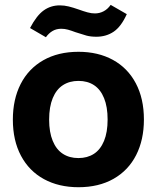

<svg xmlns="http://www.w3.org/2000/svg" viewBox="-20 -758 643 787"><path d="M32.7 -267.7Q32.7 -350.7 64.6 -413.5Q96.6 -476.3 157.4 -511Q218.3 -545.7 301.7 -545.7Q382 -545.7 442.7 -512.6Q503.4 -479.4 536.6 -416.8Q569.9 -354.1 569.9 -268Q569.9 -185 538.1 -122.4Q506.3 -59.7 445.6 -25.1Q384.9 9.4 301.7 9.4Q221.1 9.4 160.3 -23.7Q99.4 -56.9 66.1 -119.4Q32.7 -181.9 32.7 -267.7ZM421.1 -268Q421.1 -319.9 406.6 -355.6Q392.1 -391.3 365.4 -408.9Q338.7 -426.4 301.7 -426.4Q265 -426.4 238 -409Q211 -391.6 196.2 -355.9Q181.4 -320.1 181.4 -267.7Q181.4 -216.1 196.1 -180.6Q210.7 -145 237.6 -127.6Q264.4 -110.1 301.4 -110.1Q338.1 -110.1 364.9 -127.4Q391.6 -144.7 406.4 -180.3Q421.1 -215.9 421.1 -268ZM289.6 -626Q272.7 -632.4 258.9 -636.3Q245.1 -640.1 231.4 -640.1Q211 -640.1 195.6 -631.1Q180.1 -622.1 168.1 -605.4L103.1 -643.1Q130 -694.4 159 -715.2Q188 -736 224.9 -736Q243.6 -736 261.3 -731.6Q279 -727.3 303.6 -718.7Q321.6 -712.1 338.6 -707.4Q355.6 -702.7 369.4 -703Q387.9 -703 404.4 -711.6Q421 -720.1 433.7 -738L499.7 -700Q476.7 -649 446.1 -628.2Q415.4 -607.4 375 -607.4Q351.9 -607.4 334.4 -612.1Q316.9 -616.9 289.6 -626Z"/></svg>

Font: Mona Sans VF XLt
Style: Regular
Weight: 200
Designer: Deni Anggara
Foundry: GitHub
Version: Version 2.000;Glyphs 3.2.3 (3260)